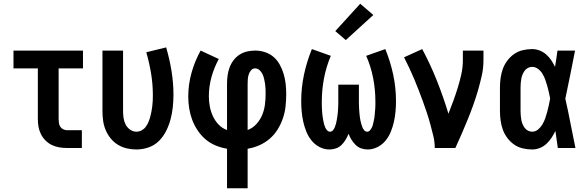

<svg xmlns="http://www.w3.org/2000/svg" viewBox="-20 -790 3128 1025"><path d="M337 0Q316 0 295.5 -3.5Q275 -7 256.5 -16Q238 -25 223 -40Q208 -55 198.5 -74Q189 -93 185.5 -113.5Q182 -134 182 -155V-425H52V-520H423V-425H293V-155Q293 -144 294.5 -133.5Q296 -123 301.5 -114Q307 -105 317 -100Q327 -95 337 -95H417V0Z M708 8Q682 8 656.5 2Q631 -4 609 -17.5Q587 -31 570.5 -51.5Q554 -72 544 -96Q534 -120 530.5 -145.5Q527 -171 527 -197V-520H637V-197Q637 -179 639.5 -160.5Q642 -142 650.5 -125.5Q659 -109 674.5 -98Q690 -87 708 -87Q723 -87 736 -94Q749 -101 758 -113Q767 -125 772.5 -138.5Q778 -152 782 -166Q786 -180 788.5 -194.5Q791 -209 793 -223.5Q795 -238 795.5 -253Q796 -268 796 -283Q796 -341 786.5 -398Q777 -455 761 -511L867 -537Q885 -476 895.5 -412Q906 -348 906 -284Q906 -251 902.5 -218Q899 -185 890.5 -153Q882 -121 867 -91Q852 -61 828.5 -37.5Q805 -14 773 -3Q741 8 708 8Z M1192 215V4Q1161 -1 1131 -13.5Q1101 -26 1077 -46.5Q1053 -67 1035 -94Q1017 -121 1006 -150.5Q995 -180 990 -211.5Q985 -243 985 -275Q985 -339 1002.5 -401.5Q1020 -464 1051 -520L1148 -475Q1123 -429 1109 -378.5Q1095 -328 1095 -276Q1095 -249 1100 -222Q1105 -195 1116.5 -170Q1128 -145 1147 -125Q1166 -105 1192 -96V-343Q1192 -365 1195 -387Q1198 -409 1205.5 -429.5Q1213 -450 1226.5 -468Q1240 -486 1258.5 -498Q1277 -510 1298.5 -515Q1320 -520 1342 -520Q1369 -520 1395 -511.5Q1421 -503 1441 -485.5Q1461 -468 1474 -444Q1487 -420 1494.5 -394.5Q1502 -369 1505 -342Q1508 -315 1508 -289Q1508 -256 1504.5 -223Q1501 -190 1490.5 -159Q1480 -128 1462.5 -99.5Q1445 -71 1420 -49.5Q1395 -28 1364.5 -14.5Q1334 -1 1302 4V215ZM1302 -96Q1329 -106 1349 -128Q1369 -150 1380 -177Q1391 -204 1394.5 -232.5Q1398 -261 1398 -290Q1398 -303 1397.5 -316.5Q1397 -330 1395 -343Q1393 -356 1390 -369Q1387 -382 1381.5 -394Q1376 -406 1365.5 -415.5Q1355 -425 1342 -425Q1329 -425 1320.5 -415Q1312 -405 1308 -393Q1304 -381 1303 -368.5Q1302 -356 1302 -343Z M1739 8Q1711 8 1686 -5Q1661 -18 1643.5 -39.5Q1626 -61 1615.5 -87Q1605 -113 1599 -140Q1593 -167 1590.5 -194.5Q1588 -222 1588 -250Q1588 -322 1603 -392Q1618 -462 1645 -528L1746 -492Q1722 -435 1710 -373.5Q1698 -312 1698 -249Q1698 -240 1698 -231.5Q1698 -223 1698.5 -214Q1699 -205 1699.5 -196Q1700 -187 1701 -178Q1702 -169 1703.5 -160.5Q1705 -152 1706.5 -143Q1708 -134 1710.5 -125.5Q1713 -117 1716.5 -109Q1720 -101 1726.5 -94Q1733 -87 1742 -87Q1751 -87 1757.5 -94.5Q1764 -102 1767.5 -111Q1771 -120 1773.5 -129Q1776 -138 1777.5 -147.5Q1779 -157 1780.5 -166Q1782 -175 1783 -184.5Q1784 -194 1784.5 -203.5Q1785 -213 1785.5 -222.5Q1786 -232 1786 -241.5Q1786 -251 1786 -260V-338H1896V-260Q1896 -251 1896 -241.5Q1896 -232 1896.5 -222.5Q1897 -213 1897.5 -203.5Q1898 -194 1899 -184.5Q1900 -175 1901 -166Q1902 -157 1904 -147.5Q1906 -138 1908.5 -129Q1911 -120 1914.5 -111Q1918 -102 1924.5 -94.5Q1931 -87 1940 -87Q1949 -87 1955 -94Q1961 -101 1965 -109Q1969 -117 1971 -125.5Q1973 -134 1975 -143Q1977 -152 1978.5 -160.5Q1980 -169 1980.5 -178Q1981 -187 1982 -196Q1983 -205 1983.5 -214Q1984 -223 1984 -231.5Q1984 -240 1984 -249Q1984 -312 1972 -373.5Q1960 -435 1935 -492L2037 -528Q2064 -462 2079 -392Q2094 -322 2094 -250Q2094 -222 2091.5 -194.5Q2089 -167 2083 -140Q2077 -113 2066.5 -87Q2056 -61 2038.5 -39.5Q2021 -18 1995.5 -5Q1970 8 1943 8Q1925 8 1908 2Q1891 -4 1878.5 -16.5Q1866 -29 1856.5 -44Q1847 -59 1841 -76Q1834 -59 1825 -44Q1816 -29 1803.5 -16.5Q1791 -4 1774 2Q1757 8 1739 8ZM1826 -576 1770 -624 1903 -770 1973 -710Z M2301 0Q2301 -32 2293.5 -63.5Q2286 -95 2277.5 -126Q2269 -157 2259 -187.5Q2249 -218 2238 -248Q2227 -278 2215.5 -308Q2204 -338 2191.5 -367.5Q2179 -397 2165.5 -426Q2152 -455 2137 -484L2234 -528Q2278 -446 2312.5 -359Q2347 -272 2374 -183Q2388 -218 2400.5 -252.5Q2413 -287 2424 -322.5Q2435 -358 2443 -394.5Q2451 -431 2451 -468V-520H2561V-468Q2561 -427 2552 -386.5Q2543 -346 2531.5 -306.5Q2520 -267 2506 -228Q2492 -189 2476.5 -151Q2461 -113 2444.5 -75Q2428 -37 2411 0Z M2821 8Q2796 8 2770.5 2Q2745 -4 2724.5 -18.5Q2704 -33 2688.5 -53.5Q2673 -74 2664.5 -97.5Q2656 -121 2652.5 -146.5Q2649 -172 2649 -197V-323Q2649 -348 2652.5 -373.5Q2656 -399 2664.5 -422.5Q2673 -446 2688.5 -466.5Q2704 -487 2724.5 -501.5Q2745 -516 2770.5 -522Q2796 -528 2821 -528Q2841 -528 2860.5 -520.5Q2880 -513 2895.5 -499.5Q2911 -486 2922.5 -469Q2934 -452 2943 -433Q2947 -455 2950 -476.5Q2953 -498 2956 -520H3050Q3037 -456 3024.5 -391.5Q3012 -327 2998 -263Q3013 -198 3025.5 -132Q3038 -66 3052 0H2958Q2955 -23 2951.5 -45.5Q2948 -68 2945 -91Q2936 -72 2924.5 -54.5Q2913 -37 2897.5 -22.5Q2882 -8 2862 0Q2842 8 2821 8ZM2821 -87Q2839 -87 2853 -99Q2867 -111 2876 -126.5Q2885 -142 2891 -159Q2897 -176 2901.5 -193.5Q2906 -211 2910 -228.5Q2914 -246 2917 -264Q2914 -281 2910 -298Q2906 -315 2901.5 -331.5Q2897 -348 2891 -364.5Q2885 -381 2876 -396Q2867 -411 2852.5 -422Q2838 -433 2821 -433Q2809 -433 2798.5 -427.5Q2788 -422 2781 -412.5Q2774 -403 2769.5 -392Q2765 -381 2763 -369.5Q2761 -358 2760 -346.5Q2759 -335 2759 -323V-197Q2759 -185 2760 -173.5Q2761 -162 2763 -150.5Q2765 -139 2769.5 -128Q2774 -117 2781 -107.5Q2788 -98 2798.5 -92.5Q2809 -87 2821 -87Z"/></svg>

Font: Iosevka QP
Style: Bold
Weight: 700
Designer: Belleve Invis
Foundry: Belleve Invis
Version: Version 20.0.0; ttfautohint (v1.8.4)